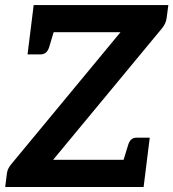

<svg xmlns="http://www.w3.org/2000/svg" viewBox="-20 -744 690 764"><path d="M0.7 0 7.4 -53.4Q9.6 -72.9 25 -90.9L459.4 -615.8H100.6L114 -723.8H649.9L643.2 -673.6Q640.7 -651 625.1 -631.9L191.3 -108H564.9L551.5 0ZM464.6 -84.8 489.9 -167.1Q494.1 -181.2 502.1 -188.7Q510.1 -196.2 524.3 -196.2H575.9L564.9 -108ZM200.4 -639.1 175.7 -556.7Q171.4 -542.6 162.9 -535.1Q154.4 -527.6 141.3 -527.6H89.6L100.6 -615.8Z"/></svg>

Font: Aleo
Style: Italic
Weight: 400
Italic angle: -7°
Designer: Alessio Laiso
Foundry: Alessio Laiso
Version: Version 2.001;gftools[0.9.29]